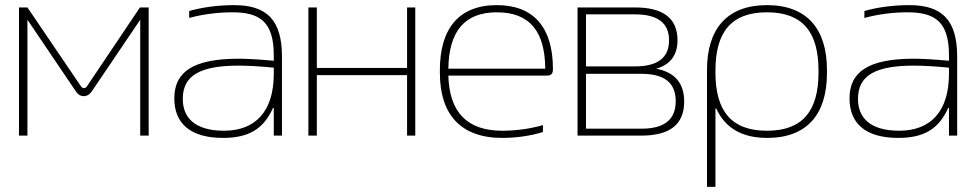

<svg xmlns="http://www.w3.org/2000/svg" viewBox="-20 -529 3803 749"><path d="M54 -500V0H87V-452L277 -171C292 -148 321 -148 337 -171L527 -452V0H560V-500H526L319 -192C313 -183 302 -183 296 -192L87 -500Z M893 -509C833 -509 769 -501 718 -486V-459C773 -474 832 -481 886 -481C995 -481 1048 -443 1048 -313V-292C983 -298 935 -300 912 -300C732 -300 660 -248 660 -145C660 -48 722 9 850 9C949 9 1008 -25 1045 -108H1048V0H1080V-308C1080 -453 1019 -509 893 -509ZM693 -143C693 -235 761 -273 912 -273C948 -273 998 -270 1048 -265V-241C1048 -93 975 -19 854 -19C739 -19 693 -71 693 -143Z M1183 0H1216V-236H1568V0H1600V-500H1568V-264H1216V-500H1183Z M2137 -260C2137 -422 2062 -509 1918 -509C1769 -509 1696 -416 1696 -256V-244C1696 -84 1776 9 1939 9C1993 9 2051 1 2098 -14V-41C2047 -26 1989 -19 1940 -19C1800 -19 1733 -93 1729 -234H2112C2132 -234 2137 -243 2137 -260ZM1729 -261C1731 -405 1791 -481 1918 -481C2048 -481 2106 -405 2107 -261Z M2233 0H2482C2594 0 2649 -44 2649 -133C2649 -204 2613 -247 2540 -261C2595 -277 2623 -314 2623 -372C2623 -457 2568 -500 2457 -500H2233ZM2266 -27V-241H2483C2572 -241 2616 -206 2616 -134C2616 -63 2572 -27 2483 -27ZM2266 -270V-473H2457C2546 -473 2590 -439 2590 -372C2590 -303 2545 -270 2457 -270Z M3206 -244V-256C3206 -416 3128 -509 2972 -509C2815 -509 2738 -415 2738 -256V200H2771V-106H2774C2809 -29 2875 9 2973 9C3129 9 3206 -84 3206 -244ZM2771 -246V-254C2771 -403 2832 -481 2972 -481C3112 -481 3173 -403 3173 -254V-246C3173 -97 3112 -19 2972 -19C2832 -19 2771 -97 2771 -246Z M3527 -509C3467 -509 3403 -501 3352 -486V-459C3407 -474 3466 -481 3520 -481C3629 -481 3682 -443 3682 -313V-292C3617 -298 3569 -300 3546 -300C3366 -300 3294 -248 3294 -145C3294 -48 3356 9 3484 9C3583 9 3642 -25 3679 -108H3682V0H3714V-308C3714 -453 3653 -509 3527 -509ZM3327 -143C3327 -235 3395 -273 3546 -273C3582 -273 3632 -270 3682 -265V-241C3682 -93 3609 -19 3488 -19C3373 -19 3327 -71 3327 -143Z"/></svg>

Font: LT Wave Text Thin
Style: Regular
Weight: 100
Designer: Daniel Lyons
Version: Version 2.5 (Glyphs App)